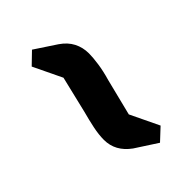

<svg xmlns="http://www.w3.org/2000/svg" viewBox="-4 -520 474 474"><g transform="rotate(45 233.0 -282.5)"><path d="M323 -220Q305 -220 283.5 -224.5Q262 -229 240 -235L144 -258L69 -222L40 -252L77 -308Q90 -327 107.5 -336Q125 -345 146 -345Q160 -345 181 -342Q202 -339 226 -332L322 -308L397 -344L426 -313L389 -256Q376 -238 359.5 -229Q343 -220 323 -220Z"/></g></svg>

Font: Faustina SemiBold
Style: Regular
Weight: 600
Designer: Alfonso Garcia
Foundry: http://www.omnibus-type.com
Version: Version 1.200